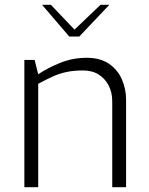

<svg xmlns="http://www.w3.org/2000/svg" viewBox="-20 -784 626 804"><path d="M82 0V-533H125L140 -473Q180 -500 232.5 -521Q285 -542 343 -542Q399 -542 435.5 -517.5Q472 -493 490 -452.5Q508 -412 508 -366V0H450V-360Q450 -397 435 -426Q420 -455 393 -472Q366 -489 327 -489Q289 -489 258.5 -482.5Q228 -476 199.5 -463Q171 -450 140 -433V0ZM270 -631 156 -764H193L292 -660L401 -764H438L312 -631Z"/></svg>

Font: Exo Thin Light
Style: Regular
Weight: 300
Version: Version 2.000